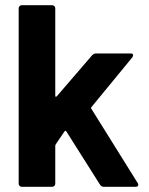

<svg xmlns="http://www.w3.org/2000/svg" viewBox="-20 -720 573 740"><path d="M64 0Q59 0 55.5 -3.5Q52 -7 52 -12V-688Q52 -693 55.5 -696.5Q59 -700 64 -700H181Q186 -700 189.5 -696.5Q193 -693 193 -688V-351Q193 -348 194 -347.5Q195 -347 196 -347Q197 -347 199 -349L335 -507Q342 -514 350 -514H483Q493 -514 493 -507Q493 -504 490 -499L333 -308Q331 -306 331 -304Q331 -302 332 -301L511 -14Q513 -10 513 -8Q513 0 502 0H379Q371 0 365 -9L236 -213Q235 -215 234 -215.5Q233 -216 232 -216Q231 -216 229 -214L195 -164Q193 -160 193 -158V-12Q193 -7 189.5 -3.5Q186 0 181 0Z"/></svg>

Font: LinhAnh
Style: Bold
Weight: 700
Designer: Jeremy Tribby
Foundry: Tribby Type
Version: Version 1.408